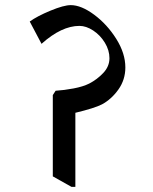

<svg xmlns="http://www.w3.org/2000/svg" viewBox="-20 -687 595 749"><path d="M469 -424Q469 -376 442 -338Q415 -300 378 -280Q349 -265 274 -247V42H259L186 1V-316L197 -333Q230 -335 267 -342Q304 -349 328 -361Q359 -377 383 -402.5Q407 -428 407 -460Q407 -491 389 -520.5Q371 -550 343.5 -568Q316 -586 290 -586Q220 -586 142 -516L96 -603Q125 -624 177 -645.5Q229 -667 256 -667Q297 -667 347.5 -629.5Q398 -592 433.5 -535.5Q469 -479 469 -424Z"/></svg>

Font: Martel DemiBold
Style: Regular
Weight: 600
Designer: Dan Reynolds
Foundry: Dan Reynolds
Version: Version 1.001; ttfautohint (v1.1) -l 5 -r 5 -G 72 -x 0 -D la